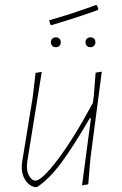

<svg xmlns="http://www.w3.org/2000/svg" viewBox="-20 -746 494 777"><path d="M392 -456 346 -106 337 0 312 4 348 -267H343Q278 -155 228.5 -88Q179 -21 130 11H119Q95 4 81 -19.5Q67 -43 68 -74L69 -87L112 -350L124 -451L149 -455L90 -90L89 -75Q88 -50 99 -32.5Q110 -15 123 -15Q149 -15 213.5 -100Q278 -185 356 -330L360 -362L367 -452ZM373 -723 378 -710 375 -705Q295 -676 188 -644L183 -648L179 -664Q272 -690 369 -726ZM226 -575Q226 -566 220.5 -560.5Q215 -555 206 -555Q197 -555 191.5 -560.5Q186 -566 186 -575Q186 -584 191.5 -589.5Q197 -595 206 -595Q215 -595 220.5 -589.5Q226 -584 226 -575ZM366 -575Q366 -566 360.5 -560.5Q355 -555 346 -555Q337 -555 331.5 -560.5Q326 -566 326 -575Q326 -584 331.5 -589.5Q337 -595 346 -595Q355 -595 360.5 -589.5Q366 -584 366 -575Z"/></svg>

Font: Luna Sans Thin
Style: Italic
Weight: 250
Italic angle: -7°
Designer: Juan Pablo del Peral
Foundry: Huerta Tipografica
Version: Version 2.001; ttfautohint (v1.5)